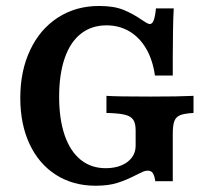

<svg xmlns="http://www.w3.org/2000/svg" viewBox="-20 -602 706 634"><path d="M47 -278.7Q47 -367.9 79.6 -436.8Q112.2 -505.8 171.2 -544Q230.2 -582.3 307.3 -582.3Q356.9 -582.3 388.6 -569.1Q420.3 -556 449.5 -535.5Q456.8 -530.6 463.7 -526.6Q470.6 -522.6 474.6 -522.6Q482.8 -522.6 487.6 -535.1Q492.4 -547.5 494.9 -574.2H553.7Q551.7 -539 551.3 -499.4Q550.9 -459.8 550.5 -413.6V-352.6H491.6Q484.4 -403.9 462.7 -441.2Q440.9 -478.5 407.4 -498.4Q373.8 -518.3 331.8 -518.3Q282.3 -518.3 247.1 -490.6Q211.8 -462.9 193.6 -409.8Q175.3 -356.7 175.3 -282.5Q175.3 -208.4 193.5 -155.5Q211.7 -102.5 246.2 -74.6Q280.6 -46.6 329.1 -46.6Q358.2 -46.6 380.6 -55.8Q402.9 -65 415.4 -81.8Q427.9 -98.6 427.9 -120.4V-171.6Q427.9 -194.7 420 -206.6Q412 -218.4 391.7 -223.3Q371.4 -228.2 331.5 -229V-285.5Q364 -283.1 476.9 -283.1Q572 -283.1 619 -285.5V-229Q589.4 -227.4 575.3 -221.8Q561.2 -216.2 555.8 -202.3Q550.5 -188.4 550.5 -159.7V-3.7H492.8Q490 -22.8 484.4 -30.6Q478.9 -38.5 468.1 -38.5Q460.3 -38.5 452.1 -35.1Q443.8 -31.6 428.6 -23.7Q397.1 -7.4 367.6 1.9Q338.1 11.3 295.7 11.3Q221.2 11.3 164.9 -24.6Q108.5 -60.5 77.8 -126Q47 -191.6 47 -278.7Z"/></svg>

Font: Playfair Micro SmCond SmLight
Style: Regular
Weight: 360
Width: 4
Designer: Claus Eggers Sørensen
Foundry: Claus Eggers Sørensen
Version: Version 2.100;Glyphs 3.2 (3219)